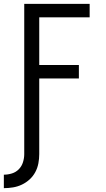

<svg xmlns="http://www.w3.org/2000/svg" viewBox="-30 -755 550 998"><path d="M-10 223V153Q11 153 32 146.5Q53 140 68 124.5Q83 109 89.5 88Q96 67 96 46V-735H436V-665H174V-417H380V-347H174V46Q174 70 169.5 94Q165 118 153.5 139.5Q142 161 124 177.5Q106 194 84 204.5Q62 215 38 219Q14 223 -10 223Z"/></svg>

Font: Iosevka Fixed
Style: Regular
Weight: 400
Monospace: yes
Designer: Belleve Invis
Foundry: Belleve Invis
Version: Version 33.2.4